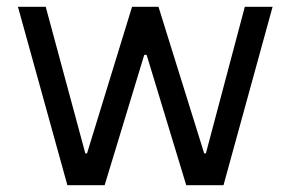

<svg xmlns="http://www.w3.org/2000/svg" viewBox="-20 -547 857 567"><path d="M179 0H289L406 -385H413L530 0H640L785 -527H703L588 -94H583L448 -527H370L237 -94H232L115 -527H33Z"/></svg>

Font: Be Vietnam
Style: Regular
Weight: 400
Designer: Gabriel Lam
Foundry: TypeRant
Version: Version 4.000